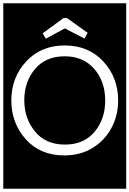

<svg xmlns="http://www.w3.org/2000/svg" viewBox="-32 -937 789 1170"><path d="M-12 213V-917H737V213ZM483 -702 502 -737 376 -827H355L228 -734L247 -701L363 -764ZM688 -325Q688 -464 598 -562Q508 -660 362 -660Q218 -660 127.5 -562.5Q37 -465 37 -325Q37 -187 125 -88.5Q213 10 360 10Q458 10 532 -35.5Q606 -81 647 -157Q688 -233 688 -325ZM609 -324Q609 -211 544 -133.5Q479 -56 364 -56Q246 -56 181 -136Q116 -216 116 -326Q116 -438 181 -516Q246 -594 362 -594Q475 -594 542 -517.5Q609 -441 609 -324Z"/></svg>

Font: Zilla Slab Highlight Regular
Style: Regular
Weight: 400
Designer: Typotheque Type Foundry
Foundry: Typotheque type foundry
Version: Version 1.1; 2017; ttfautohint (v1.6)